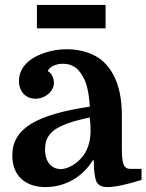

<svg xmlns="http://www.w3.org/2000/svg" viewBox="-20 -750 595 780"><path d="M409 -635V-730H130V-635ZM30 -118C30 -38 81 10 165 10C244 10 316 -31 357 -99H361C361 -56 365 -27 372 -12C379 3 394 10 416 10C447 10 494 0 555 -19V-64H510C481 -64 475 -86 475 -151V-281C475 -382 449 -456 396 -503C365 -530 314 -550 251 -550C220 -550 190 -545 160 -535C100 -515 57 -476 57 -421C57 -380 83 -349 124 -349C165 -349 199 -380 199 -413C199 -428 193 -452 174 -461C182 -480 208 -491 236 -491C275 -491 299 -471 316 -440C331 -415 340 -384 345 -317C128 -284 30 -229 30 -118ZM226 -63C195 -63 163 -86 163 -143C163 -211 206 -243 344 -273C347 -256 348 -234 348 -218C348 -170 332 -135 317 -116C292 -83 254 -63 226 -63Z"/></svg>

Font: Domine
Style: Bold
Weight: 700
Designer: Pablo Impallari, Rodrigo Fuenzalida, Brenda Gallo
Foundry: Pablo Impallari, Rodrigo Fuenzalida, Brenda Gallo
Version: Version 2.000